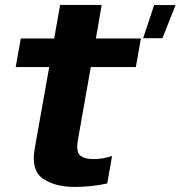

<svg xmlns="http://www.w3.org/2000/svg" viewBox="-20 -748 730 776"><path d="M558.5 -593.5H636.5L689.5 -727.5H603ZM281.5 7.5Q349.5 7.5 413.5 -6.5L433 -117.5Q395.5 -105 358 -105Q321.5 -105 304 -120Q286.5 -135 295 -183L347 -477H529L549.5 -592.5H367.5L391 -728H223L199 -592.5H64L43.5 -477H179L120 -146Q105 -59.5 153.8 -26Q202.5 7.5 281.5 7.5Z"/></svg>

Font: Anybody
Style: Bold Italic
Weight: 700
Italic angle: -10°
Designer: Tyler Finck
Foundry: Etcetera Type Company
Version: Version 1.113;gftools[0.9.25]